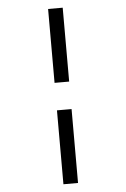

<svg xmlns="http://www.w3.org/2000/svg" viewBox="-64 -890 714 1087"><g transform="rotate(-5 293.0 -347.0)"><path d="M251.5 151.4V-268.6H334.5V151.4ZM251.5 -424.8V-844.7H334.5V-424.8Z"/></g></svg>

Font: Cascadia Mono PL SemiLight
Style: Italic
Weight: 350
Italic angle: -10°
Monospace: yes
Designer: Aaron Bell
Foundry: Saja Typeworks
Version: Version 2404.023; ttfautohint (v1.8.4)